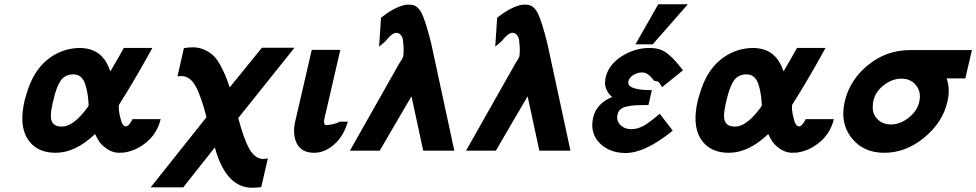

<svg xmlns="http://www.w3.org/2000/svg" viewBox="-20 -707 4581 901"><path d="M96 -238Q103 -263 105 -268Q135 -371 200 -425Q265 -479 350 -482Q370 -482 387 -479Q456 -467 488 -397L498 -372Q554 -468 561 -482H695Q647 -395 610 -332.5Q573 -270 557.5 -246Q542 -222 539 -216Q536 -212 538 -191Q540 -170 545 -154Q553 -114 571 -114Q585 -114 602 -148H734Q718 -82 668.5 -40.5Q619 1 561 9Q552 10 535 10Q505 8 481.5 -8.5Q458 -25 447.5 -40Q437 -55 426 -78Q334 10 241 10Q151 10 109.5 -55Q68 -120 96 -238ZM231 -239Q230 -236 228.5 -229Q227 -222 226 -218Q212 -155 225 -134Q236 -114 266 -113Q277 -113 283 -114Q332 -124 387 -198Q389 -201 391 -203.5Q393 -206 394 -208.5Q395 -211 396 -212Q396 -221 395 -229Q392 -272 382 -305Q370 -348 340 -356Q333 -358 320 -358Q282 -356 263 -326Q244 -296 231 -239Z M687 172 949 -157Q924 -255 898 -302.5Q872 -350 831 -350L813 -349L843 -481Q864 -485 884 -485Q915 -485 940.5 -473Q966 -461 982 -445.5Q998 -430 1013 -402.5Q1028 -375 1035.5 -357.5Q1043 -340 1053 -311Q1056 -302 1058 -297L1209 -483H1362L1098 -153Q1125 -51 1151.5 -6Q1178 39 1216 39Q1217 39 1227 38L1237 36L1206 171Q1181 174 1163 174Q1046 174 993 2L994 3Q991 -8 988 -15L840 172Z M1366 -140 1443 -473H1577L1508 -174Q1508 -173 1507 -172L1503 -153Q1497 -131 1506 -120Q1543 -120 1575 -136H1612Q1593 -68 1548 -29Q1503 10 1455 10Q1395 10 1373 -33.5Q1351 -77 1366 -140Z M1622 0 1854 -410 1868 -432Q1867 -432 1868 -433Q1873 -442 1873 -446V-450Q1875 -467 1874 -485Q1873 -503 1871 -518Q1869 -533 1860.5 -543Q1852 -553 1839 -553Q1824 -553 1801 -528Q1797 -522 1792 -517Q1787 -512 1786 -511L1787 -512Q1785 -510 1772 -499L1759 -488L1768 -624Q1826 -670 1876 -683Q1897 -687 1914 -684Q1941 -680 1959 -644.5Q1977 -609 2004 -501L2112 0H1966L1911 -255Q1892 -222 1838 -130.5Q1784 -39 1762 0Z M2167 0 2399 -410 2413 -432Q2412 -432 2413 -433Q2418 -442 2418 -446V-450Q2420 -467 2419 -485Q2418 -503 2416 -518Q2414 -533 2405.5 -543Q2397 -553 2384 -553Q2369 -553 2346 -528Q2342 -522 2337 -517Q2332 -512 2331 -511L2332 -512Q2330 -510 2317 -499L2304 -488L2313 -624Q2371 -670 2421 -683Q2442 -687 2459 -684Q2486 -680 2504 -644.5Q2522 -609 2549 -501L2657 0H2511L2456 -255Q2437 -222 2383 -130.5Q2329 -39 2307 0Z M2763 -153Q2764 -156 2765.5 -162Q2767 -168 2768 -171Q2789 -226 2853 -252Q2843 -260 2840 -264Q2820 -290 2819 -315Q2819 -320 2821 -340Q2835 -403 2897 -442.5Q2959 -482 3028 -482Q3075 -482 3105.5 -460.5Q3136 -439 3169 -397L3185 -377L3087 -298Q3085 -302 3080 -309Q3075 -316 3074 -319Q3066 -327 3051 -327Q3033 -349 3020 -358.5Q3007 -368 2988 -367Q2966 -365 2949 -353Q2932 -341 2929 -326Q2919 -284 3039 -284L3023 -214H3005Q2978 -214 2962 -213Q2946 -212 2925 -208Q2904 -204 2892.5 -194.5Q2881 -185 2878 -170Q2871 -142 2890.5 -121.5Q2910 -101 2943 -101Q2984 -101 3025 -133L3044 -147Q3066 -165 3076 -173L3137 -94Q3008 11 2916 11Q2840 11 2794 -35.5Q2748 -82 2763 -153ZM2962 -499 3069 -687H3208L3043 -499Z M3255 -238Q3262 -263 3264 -268Q3294 -371 3359 -425Q3424 -479 3509 -482Q3529 -482 3546 -479Q3615 -467 3647 -397L3657 -372Q3713 -468 3720 -482H3854Q3806 -395 3769 -332.5Q3732 -270 3716.5 -246Q3701 -222 3698 -216Q3695 -212 3697 -191Q3699 -170 3704 -154Q3712 -114 3730 -114Q3744 -114 3761 -148H3893Q3877 -82 3827.5 -40.5Q3778 1 3720 9Q3711 10 3694 10Q3664 8 3640.5 -8.5Q3617 -25 3606.5 -40Q3596 -55 3585 -78Q3493 10 3400 10Q3310 10 3268.5 -55Q3227 -120 3255 -238ZM3390 -239Q3389 -236 3387.5 -229Q3386 -222 3385 -218Q3371 -155 3384 -134Q3395 -114 3425 -113Q3436 -113 3442 -114Q3491 -124 3546 -198Q3548 -201 3550 -203.5Q3552 -206 3553 -208.5Q3554 -211 3555 -212Q3555 -221 3554 -229Q3551 -272 3541 -305Q3529 -348 3499 -356Q3492 -358 3479 -358Q3441 -356 3422 -326Q3403 -296 3390 -239Z M3944 -230Q3967 -331 4053 -401.5Q4139 -472 4252 -472H4541L4510 -339H4422Q4440 -290 4426 -230Q4404 -133 4317.5 -61.5Q4231 10 4130 10Q4031 10 3976 -60Q3921 -130 3944 -230ZM4078 -231Q4076 -225 4076 -213Q4072 -175 4096.5 -149Q4121 -123 4161 -123Q4204 -123 4244 -154.5Q4284 -186 4294 -230Q4304 -275 4279 -306.5Q4254 -338 4210 -338Q4167 -338 4127 -307Q4087 -276 4078 -231Z"/></svg>

Font: Coval
Style: ExtraBold Italic
Weight: 800
Foundry: Context Ltd
Version: Version 001.000